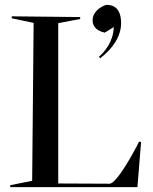

<svg xmlns="http://www.w3.org/2000/svg" viewBox="-20 -768 629 788"><path d="M22 0H544L559 -185L551 -187C533 -150 459 -13 429 -14H432L219 -15V-673L309 -690V-698L28 -701V-693L118 -674L112 -26L22 -8ZM410 -634 447 -657C445 -597 410 -556 386 -535L391 -529C445 -570 477 -621 477 -673C477 -736 444 -749 415 -748C382 -736 360 -713 360 -685C360 -666 369 -643 410 -634Z"/></svg>

Font: Mazius Display
Style: Regular
Weight: 400
Designer: Alberto Casagrande & Collletttivo
Foundry: Collletttivo
Version: Version 2.000;Glyphs 3.2 (3217)